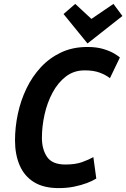

<svg xmlns="http://www.w3.org/2000/svg" viewBox="-20 -950 648 985"><path d="M281 15Q204 15 154.5 -15.5Q105 -46 81 -101.5Q57 -157 57 -230Q57 -297 71.5 -365.5Q86 -434 115.5 -495.5Q145 -557 189.5 -605Q234 -653 293.5 -681Q353 -709 428 -709Q476 -709 510.5 -698.5Q545 -688 566.5 -675Q588 -662 595 -655L544 -549Q522 -566 491 -577.5Q460 -589 414 -589Q359 -589 318 -557.5Q277 -526 249.5 -474.5Q222 -423 208.5 -362Q195 -301 195 -243Q195 -184 221.5 -145Q248 -106 315 -106Q367 -106 401.5 -118.5Q436 -131 459 -144L474 -34Q455 -22 426 -11Q397 0 360.5 7.5Q324 15 281 15ZM429 -727 306 -878 366 -930 449 -853 562 -930 608 -868Z"/></svg>

Font: Ubuntu Sans Mono
Style: Italic
Weight: 400
Italic angle: -13.5°
Monospace: yes
Designer: Dalton Maag Ltd
Foundry: Dalton Maag Ltd
Version: Version 1.006